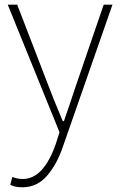

<svg xmlns="http://www.w3.org/2000/svg" viewBox="-20 -547 508 811"><path d="M74.2 244.1Q43 244.1 23.4 233.4L32.2 200.2Q51.8 209 76.2 209Q164.1 209 215.8 60.5L231.4 11.7L12.7 -527.3H52.7L185.5 -182.6Q200.2 -142.6 245.1 -35.2H250Q271.5 -96.7 299.8 -182.6L418 -527.3H455.1L245.1 74.2Q220.7 146.5 178.7 195.3Q136.7 244.1 74.2 244.1Z"/></svg>

Font: Bpmf Zihi Sans ExtraLight
Style: ExtraLight
Weight: 250
Foundry: But Ko
Version: Version 1.320